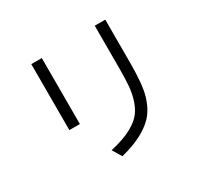

<svg xmlns="http://www.w3.org/2000/svg" viewBox="-175 -1030 1349 1297"><g transform="rotate(-30 500.0 -381.5)"><path d="M206.1 -799.8H288.1V-285.2H206.1ZM707 -810.1H789.1V-475.1Q789.1 -305.2 765.6 -224.6Q740.7 -138.2 691.4 -86.4Q606.4 2.4 428.2 46.9L385.3 -24.9Q592.3 -70.3 654.3 -174.8Q693.8 -242.7 702.6 -344.2Q707 -393.1 707 -474.1Z"/></g></svg>

Font: BIZ UDGothic
Style: Regular
Weight: 400
Monospace: yes
Designer: TypeBank Co., Ltd.
Foundry: Morisawa Inc.
Version: Version 1.05